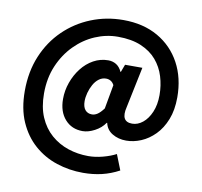

<svg xmlns="http://www.w3.org/2000/svg" viewBox="-99 -875 1240 1180"><g transform="rotate(10 520.5 -285.0)"><path d="M494 199Q408 199 329 173Q250 147 188.5 93Q127 39 91 -42.5Q55 -124 55 -235Q55 -356 96 -454Q137 -552 209.5 -622.5Q282 -693 376.5 -731Q471 -769 577 -769Q702 -769 793.5 -716.5Q885 -664 935 -571.5Q985 -479 985 -358Q985 -279 961.5 -219.5Q938 -160 899 -120.5Q860 -81 813.5 -61.5Q767 -42 721 -42Q672 -42 634.5 -64.5Q597 -87 588 -129H585Q562 -95 522 -74Q482 -53 447 -53Q379 -53 337 -100.5Q295 -148 295 -227Q295 -280 313 -330.5Q331 -381 362.5 -421.5Q394 -462 436.5 -485.5Q479 -509 528 -509Q556 -509 578 -495.5Q600 -482 614 -452H616L634 -500H742L689 -245Q666 -151 739 -151Q774 -151 805 -176Q836 -201 855.5 -246.5Q875 -292 875 -353Q875 -413 858 -468.5Q841 -524 804 -567.5Q767 -611 707 -636.5Q647 -662 562 -662Q489 -662 420 -632.5Q351 -603 295.5 -547Q240 -491 207 -413.5Q174 -336 174 -240Q174 -155 201 -92.5Q228 -30 275 11Q322 52 382 72Q442 92 508 92Q552 92 599 79.5Q646 67 680 49L718 145Q666 173 611 186Q556 199 494 199ZM486 -164Q503 -164 520 -175Q537 -186 558 -214L585 -364Q577 -380 564 -388Q551 -396 534 -396Q510 -396 490 -381Q470 -366 456.5 -341.5Q443 -317 435.5 -289.5Q428 -262 428 -237Q428 -201 443.5 -182.5Q459 -164 486 -164Z"/></g></svg>

Font: Noto Sans SC Black
Style: Regular
Weight: 900
Designer: Ryoko NISHIZUKA  (kana, bopomofo & ideographs); Paul D. Hunt (Latin, Greek & Cyrillic); Sandoll Communications , Soo-you
Foundry: Adobe
Version: Version 2.004-H2;hotconv 1.0.118;makeotfexe 2.5.65603